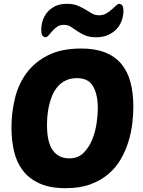

<svg xmlns="http://www.w3.org/2000/svg" viewBox="-20 -975 751 1005"><path d="M405 -721Q478 -721 530 -700.5Q582 -680 615 -640.5Q648 -601 663 -544.5Q678 -488 678 -416Q678 -376 672.5 -329Q667 -282 652.5 -234.5Q638 -187 613 -143Q588 -99 548.5 -65Q509 -31 454 -10.5Q399 10 324 10Q241 10 186.5 -15Q132 -40 99.5 -82.5Q67 -125 53.5 -183Q40 -241 40 -307Q40 -385 58 -459.5Q76 -534 118.5 -592Q161 -650 231 -685.5Q301 -721 405 -721ZM384 -566Q349 -566 323.5 -553.5Q298 -541 280.5 -520Q263 -499 252.5 -473Q242 -447 236 -419.5Q230 -392 228 -366.5Q226 -341 226 -321Q226 -230 256.5 -188Q287 -146 343 -146Q389 -146 418 -175.5Q447 -205 463.5 -246.5Q480 -288 486 -332.5Q492 -377 492 -408Q492 -481 467 -523.5Q442 -566 384 -566ZM499 -895Q520 -895 536 -904.5Q552 -914 564.5 -925Q577 -936 587 -945.5Q597 -955 606 -955Q611 -955 618.5 -948.5Q626 -942 626 -916Q626 -893 617.5 -868.5Q609 -844 591.5 -824.5Q574 -805 547 -792.5Q520 -780 483 -780Q448 -780 425 -790Q402 -800 384 -812.5Q366 -825 350.5 -835Q335 -845 314 -845Q293 -845 279 -835Q265 -825 254 -812.5Q243 -800 234.5 -790Q226 -780 216 -780Q211 -780 203.5 -787Q196 -794 196 -820Q196 -842 203 -865.5Q210 -889 226 -909Q242 -929 267.5 -942Q293 -955 331 -955Q364 -955 386.5 -945.5Q409 -936 427 -925Q445 -914 461.5 -904.5Q478 -895 499 -895Z"/></svg>

Font: Poetsen One
Style: Regular
Weight: 400
Designer: Pablo Impallari, Rodrigo Fuenzalida
Foundry: Pablo Impallari, Rodrigo Fuenzalida
Version: Version 1.001; ttfautohint (v0.93) -l 8 -r 50 -G 200 -x 14 -